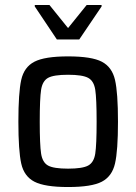

<svg xmlns="http://www.w3.org/2000/svg" viewBox="-20 -745 549 773"><path d="M54 -255Q54 -372 65.5 -423.5Q77 -475 118.5 -496.5Q160 -518 254 -518Q349 -518 390 -496.5Q431 -475 443 -423.5Q455 -372 455 -255Q455 -138 443 -86.5Q431 -35 390 -13.5Q349 8 254 8Q160 8 118.5 -13.5Q77 -35 65.5 -86.5Q54 -138 54 -255ZM369 -255Q369 -348 363.5 -383.5Q358 -419 335 -431.5Q312 -444 254 -444Q196 -444 173.5 -431.5Q151 -419 145.5 -383.5Q140 -348 140 -255Q140 -162 145.5 -126.5Q151 -91 173.5 -78.5Q196 -66 254 -66Q312 -66 335 -78.5Q358 -91 363.5 -126.5Q369 -162 369 -255ZM209 -586 120 -719V-725H179L254 -632L329 -725H389V-719L299 -586Z"/></svg>

Font: Saira Semi Condensed
Style: Regular
Weight: 400
Width: 4
Designer: Hector Gatti with collaboration of the Omnibus-Type team
Foundry: Omnibus-Type
Version: Version 1.001; ttfautohint (v1.8)